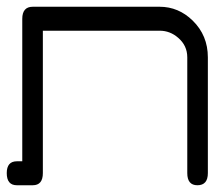

<svg xmlns="http://www.w3.org/2000/svg" viewBox="-20 -549 644 569"><path d="M565 0Q535 0 535 -36V-379Q535 -414 508 -437Q484 -458 453 -458H107V-36Q107 0 77 0H30Q0 0 0 -36Q0 -71 30 -71H46V-493Q46 -529 77 -529H453Q509 -529 551 -488Q596 -444 596 -379V-36Q596 0 565 0Z"/></svg>

Font: LuenTai2017
Style: Regular
Weight: 400
Designer: LuenTai
Foundry: Microsoft Corpration
Version: Version 1.00 November 27, 2016, initial release